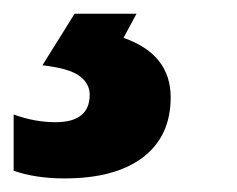

<svg xmlns="http://www.w3.org/2000/svg" viewBox="-121 -20 346 280"><path d="M127.9 122.1Q127.9 178.7 87.4 209.5Q46.9 240.2 -26.9 240.2Q-68.8 240.2 -101.1 229V147Q-70.3 158.2 -40 158.2Q9.8 158.2 9.8 118.2Q9.8 101.6 -5.4 90.6Q-20.5 79.6 -59.1 75.2L-12.2 0H78.1L59.1 35.2Q127.9 59.1 127.9 122.1Z"/></svg>

Font: Zoram GWebM
Style: Bold Italic
Weight: 700
Italic angle: -12°
Foundry: Ascender Corporation
Version: Version 1.000